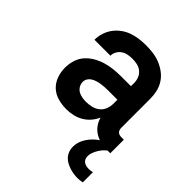

<svg xmlns="http://www.w3.org/2000/svg" viewBox="-206 -658 1012 1012"><g transform="rotate(45 300.0 -152.5)"><path d="M238 8Q207 8 176 -0.5Q145 -9 122.5 -30Q100 -51 89.5 -81Q79 -111 79 -142Q79 -171 87.5 -198.5Q96 -226 114.5 -247Q133 -268 158 -282.5Q183 -297 210 -305Q237 -313 265 -316Q293 -319 321 -319H394V-344Q394 -362 387 -379Q380 -396 366 -407.5Q352 -419 334 -423Q316 -427 298 -427Q282 -427 265.5 -424Q249 -421 235 -412Q221 -403 212.5 -388Q204 -373 204 -356H85Q85 -382 93 -407Q101 -432 116 -452.5Q131 -473 152 -488.5Q173 -504 197 -512.5Q221 -521 247 -524.5Q273 -528 298 -528Q325 -528 351.5 -524.5Q378 -521 403 -511Q428 -501 450 -484.5Q472 -468 486.5 -445.5Q501 -423 507 -397Q513 -371 513 -344V-128Q513 -121 515 -114Q517 -107 522 -102Q527 -97 534 -95Q541 -93 548 -93H567V8H548Q524 8 500 3.5Q476 -1 455 -13Q434 -25 419 -45Q404 -65 398 -89Q388 -66 371.5 -47Q355 -28 333.5 -15.5Q312 -3 287.5 2.5Q263 8 238 8ZM285 -93Q306 -93 326.5 -98Q347 -103 363 -116Q379 -129 386.5 -148.5Q394 -168 394 -189V-218H321Q308 -218 295.5 -217Q283 -216 270.5 -214Q258 -212 245.5 -208Q233 -204 222 -197Q211 -190 204.5 -179Q198 -168 198 -155Q198 -140 206 -126.5Q214 -113 227 -105.5Q240 -98 255 -95.5Q270 -93 285 -93ZM537 223Q521 223 505.5 220.5Q490 218 475.5 213Q461 208 447.5 200.5Q434 193 423.5 181Q413 169 408 154Q403 139 403 123Q403 93 417.5 66Q432 39 454 18.5Q476 -2 503 -16Q530 -30 559 -38V0Q545 8 533.5 19.5Q522 31 513.5 44.5Q505 58 499 73Q493 88 493 104Q493 114 497 123Q501 132 509 137.5Q517 143 526.5 145Q536 147 546 147Q553 147 560 146Q567 145 573 143V219Q564 221 555 222Q546 223 537 223Z"/></g></svg>

Font: Iosevka Plex Etoile
Style: Bold
Weight: 700
Designer: Belleve Invis
Foundry: Belleve Invis
Version: Version 25.1.1; ttfautohint (v1.8.4)